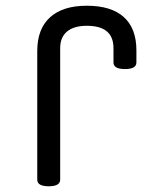

<svg xmlns="http://www.w3.org/2000/svg" viewBox="-20 -635 516 670"><path d="M376 -417V-467Q376 -545 283 -545Q238 -545 214 -525Q190 -505 190 -467V-8Q190 15 150 15Q110 15 110 -8V-457Q110 -534 154.5 -574.5Q199 -615 283 -615Q368 -615 412 -575.5Q456 -536 456 -459V-417Q456 -394 416 -394Q376 -394 376 -417Z"/></svg>

Font: Offside
Style: Regular
Weight: 400
Designer: Eduardo Rodriguez Tunni
Foundry: Eduardo Rodriguez Tunni
Version: Version 1.002; ttfautohint (v1.8.4.7-5d5b);gftools[0.9.23]